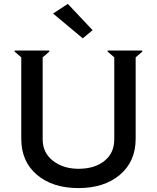

<svg xmlns="http://www.w3.org/2000/svg" viewBox="-20 -961 810 991"><path d="M253.9 -891.1 330.1 -940.9 458 -805.2 407.2 -763.2ZM535.2 -694.8 536.1 -700.2H713.9L714.8 -694.8L680.2 -665V-245.1Q680.2 -127.4 598.9 -58.8Q517.6 9.8 384.8 9.8Q252 9.8 170.9 -58.6Q89.8 -127 89.8 -245.1V-665L55.2 -694.8L56.2 -700.2H233.9L234.9 -694.8L200.2 -665V-242.2Q200.2 -172.4 253.4 -131.1Q306.6 -89.8 384.8 -89.8Q468.3 -89.8 519 -130.4Q569.8 -170.9 569.8 -242.2V-665Z"/></svg>

Font: Tiffany Gothic CC
Style: Regular
Weight: 400
Designer: indestructible type*
Foundry: Cowboy Collective
Version: Version 1.000